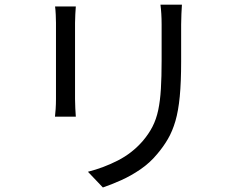

<svg xmlns="http://www.w3.org/2000/svg" viewBox="-20 -779 1040 840"><path d="M775.9 -758.6Q774.9 -740.2 773.7 -718.6Q772.5 -697 772.5 -671.9Q772.5 -652 772.5 -621Q772.5 -590 772.5 -559.4Q772.5 -528.9 772.5 -510Q772.5 -420.4 766.5 -357.2Q760.4 -294 747.5 -249.6Q734.5 -205.2 714.7 -171.1Q695 -137.1 667.8 -105.2Q636 -66.6 594.4 -38.1Q552.7 -9.6 509.9 9.5Q467.1 28.6 430.1 41.2L364.7 -27.5Q433.6 -45.1 495.5 -76.8Q557.5 -108.4 603.7 -161.1Q630.5 -192.4 647.1 -224.8Q663.7 -257.1 672.2 -297.3Q680.7 -337.4 683.9 -390.1Q687.1 -442.8 687.1 -513.7Q687.1 -533.5 687.1 -564Q687.1 -594.5 687.1 -624.5Q687.1 -654.6 687.1 -671.9Q687.1 -697 685.7 -718.6Q684.4 -740.2 682 -758.6ZM311.7 -750.8Q310.7 -736.7 309.5 -716.8Q308.3 -696.9 308.3 -679.1Q308.3 -671.6 308.3 -647.3Q308.3 -623 308.3 -588.8Q308.3 -554.6 308.3 -516.6Q308.3 -478.7 308.3 -443.5Q308.3 -408.3 308.3 -382Q308.3 -355.7 308.3 -345.2Q308.3 -326.2 309.5 -304.4Q310.7 -282.6 311.7 -268.7H220.5Q222.1 -280.6 223.5 -302.2Q224.9 -323.8 224.9 -345.6Q224.9 -356.1 224.9 -382.4Q224.9 -408.7 224.9 -443.9Q224.9 -479.1 224.9 -517Q224.9 -555 224.9 -589Q224.9 -623 224.9 -647.3Q224.9 -671.6 224.9 -679.1Q224.9 -692.5 223.9 -714.6Q222.9 -736.7 220.9 -750.8Z"/></svg>

Font: Noto Sans TC
Style: Regular
Weight: 100
Designer: Ryoko NISHIZUKA 西塚涼子 (kana, bopomofo & ideographs); Paul D. Hunt (Latin, Greek & Cyrillic); Sandoll Communications 산돌커뮤니
Foundry: Adobe
Version: Version 2.004;hotconv 1.0.118;makeotfexe 2.5.65603